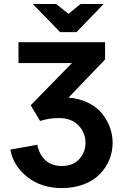

<svg xmlns="http://www.w3.org/2000/svg" viewBox="-20 -729 621 968"><path d="M292 219.2Q188.5 219.2 117.4 163.1Q46.4 106.9 32.2 24.9L168 1Q178.7 52.7 210.7 80.3Q242.7 107.9 292 107.9Q347.7 107.9 379.4 73.2Q411.1 38.6 411.1 -8.8Q411.1 -59.6 375.7 -96.7Q340.3 -133.8 276.9 -133.8Q226.6 -133.8 182.1 -119.1L134.8 -198.2L342.8 -411.1H73.2V-516.1H509.8V-429.2L325.2 -236.8Q381.3 -232.4 425.3 -210.4Q469.2 -188.5 495.4 -155.5Q521.5 -122.6 534.7 -85.2Q547.9 -47.9 547.9 -8.8Q547.9 35.2 531.5 75.4Q515.1 115.7 484.1 148.2Q453.1 180.7 403.3 200Q353.5 219.2 292 219.2ZM502.9 -709 365.2 -566.9H283.2L145 -709H263.2L325.2 -659.2L386.2 -709Z"/></svg>

Font: LT Superior
Style: Bold
Weight: 400
Designer: Daniel Lyons
Foundry: LyonsType
Version: Version 1.000